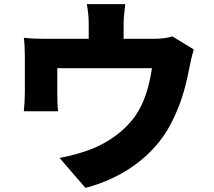

<svg xmlns="http://www.w3.org/2000/svg" viewBox="-20 -846 1040 935"><path d="M924 -605 819 -669C799 -662 772 -657 728 -657H582V-724C582 -757 584 -776 590 -826H403C411 -776 412 -757 412 -724V-657H203C163 -657 133 -658 96 -662C100 -637 101 -594 101 -571C101 -532 101 -432 101 -399C101 -368 99 -333 96 -304H263C260 -326 259 -361 259 -386C259 -417 259 -483 259 -514H720C706 -423 683 -343 635 -276C581 -203 505 -153 433 -123C386 -104 322 -86 270 -77L396 69C571 24 729 -84 811 -241C857 -329 882 -410 902 -515C906 -535 915 -579 924 -605Z"/></svg>

Font: Noto Sans HK Black
Style: Regular
Weight: 900
Designer: Ryoko NISHIZUKA 西塚涼子 (kana, bopomofo & ideographs); Paul D. Hunt (Latin, Greek & Cyrillic); Sandoll Communications 산돌커뮤니
Foundry: Adobe
Version: Version 2.004;hotconv 1.0.118;makeotfexe 2.5.65603